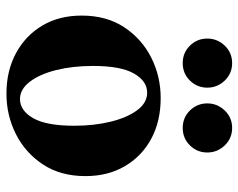

<svg xmlns="http://www.w3.org/2000/svg" viewBox="-94 -648 757 610"><g transform="rotate(90 285.0 -343.5)"><path d="M292 -475Q365 -475 420.5 -445.5Q476 -416 508 -362Q540 -308 540 -236Q540 -157 503 -101Q466 -45 406.5 -15Q347 15 278 15Q206 15 150 -15Q94 -45 62 -98.5Q30 -152 30 -224Q30 -303 67 -359Q104 -415 163.5 -445Q223 -475 292 -475ZM295 -28Q332 -28 356 -70Q380 -112 380 -200Q380 -264 367 -316.5Q354 -369 330.5 -400.5Q307 -432 275 -432Q238 -432 214 -390Q190 -348 190 -260Q190 -196 203 -143.5Q216 -91 240 -59.5Q264 -28 295 -28ZM181 -545Q148 -545 125.5 -568Q103 -591 103 -623Q103 -655 125.5 -678.5Q148 -702 181 -702Q214 -702 236.5 -678.5Q259 -655 259 -623Q259 -591 236.5 -568Q214 -545 181 -545ZM387 -545Q354 -545 331.5 -568Q309 -591 309 -623Q309 -655 331.5 -678.5Q354 -702 387 -702Q420 -702 442.5 -678.5Q465 -655 465 -623Q465 -591 442.5 -568Q420 -545 387 -545Z"/></g></svg>

Font: Bona Nova SC
Style: Bold
Weight: 700
Designer: Mateusz Machalski
Foundry: Capitalics
Version: Version 4.001; ttfautohint (v1.8.4.7-5d5b)